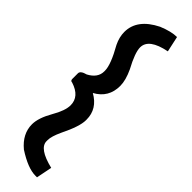

<svg xmlns="http://www.w3.org/2000/svg" viewBox="-343 -771 981 981"><g transform="rotate(45 147.0 -280.5)"><path d="M227.1 -786.6 245.6 -701.7Q130.9 -679.2 130.9 -615.7Q130.9 -578.1 173.3 -499.5Q198.7 -445.3 198.7 -404.8Q198.7 -320.3 125 -280.3Q198.7 -238.8 198.7 -161.6V-156.7Q198.7 -111.8 154.3 -22Q131.8 26.4 131.8 52.7V61Q131.8 113.3 245.1 140.6L228 226.1H216.3Q162.1 226.1 80.6 173.3Q18.1 121.6 18.1 52.7Q18.1 6.8 54.7 -57.1Q89.4 -116.7 89.4 -155.8Q89.4 -218.8 12.7 -243.2Q0 -243.2 0 -257.3V-297.4Q0 -315.9 36.1 -325.2Q88.4 -353 88.4 -399.4V-404.8Q88.4 -448.2 36.6 -539.6Q18.1 -577.6 18.1 -614.7Q18.1 -707.5 128.9 -762.7Q186.5 -786.6 227.1 -786.6Z"/></g></svg>

Font: Aqlam Corner
Style: Regular
Weight: 400
Designer: Developer/ Husham Jawad
Version: Version 1.00;December 29, 2020;FontCreator 13.0.0.2683 32-bi